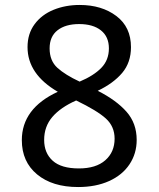

<svg xmlns="http://www.w3.org/2000/svg" viewBox="-20 -744 640 774"><path d="M68 -179Q68 -307 213 -374Q91 -445 91 -554Q91 -608 119.5 -646.5Q148 -685 196 -704.5Q244 -724 301 -724Q390 -724 449 -679.5Q508 -635 508 -554Q508 -492 472.5 -450Q437 -408 374 -378Q449 -340 490 -293.5Q531 -247 531 -180Q531 -125 502 -81.5Q473 -38 419.5 -14Q366 10 295 10Q191 10 129.5 -41Q68 -92 68 -179ZM419 -549Q419 -596 387 -621.5Q355 -647 299 -647Q244 -647 212 -622Q180 -597 180 -549Q180 -499 211.5 -470.5Q243 -442 301 -415Q358 -439 388.5 -470.5Q419 -502 419 -549ZM442 -185Q442 -234 407 -266Q372 -298 287 -339Q224 -311 191 -272.5Q158 -234 158 -180Q158 -127 192.5 -96Q227 -65 298 -65Q367 -65 404.5 -98Q442 -131 442 -185Z"/></svg>

Font: Noto Sans Mono UI
Style: Regular
Weight: 400
Monospace: yes
Designer: Monotype Design team
Foundry: Monotype Imaging Inc.
Version: Version 1.000